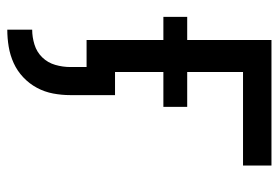

<svg xmlns="http://www.w3.org/2000/svg" viewBox="-142 -418 783 540"><g transform="rotate(90 250.0 -148.5)"><path d="M64 223V153Q85 153 106 146.5Q127 140 142 124.5Q157 109 163 88Q169 67 169 46V0H93V-216H28V-283H93V-520H446V-440H183V-283H281V-216H183V-80H248V46Q248 70 243.5 94Q239 118 227.5 139.5Q216 161 198 178Q180 195 158 205Q136 215 112 219Q88 223 64 223Z"/></g></svg>

Font: Iosevka Fixed Medium
Style: Regular
Weight: 500
Monospace: yes
Designer: Belleve Invis
Foundry: Belleve Invis
Version: Version 32.3.0